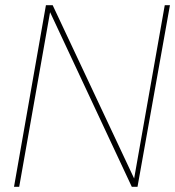

<svg xmlns="http://www.w3.org/2000/svg" viewBox="-20 -720 675 740"><path d="M34 0 157 -700H183L497 -32L615 -700H635L510 0H488L173 -673L54 0Z"/></svg>

Font: DM Sans 16pt Thin
Style: Italic
Weight: 250
Italic angle: -10°
Version: Version 4.004;gftools[0.9.30]